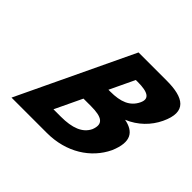

<svg xmlns="http://www.w3.org/2000/svg" viewBox="-183 -1063 1301 1301"><g transform="rotate(45 467.5 -412.5)"><path d="M462.6 -825 70.3 0H409.6C595.7 0 739.4 -94 804 -230C861 -363 815.1 -420 720.7 -438C807.8 -474 871.7 -539 907.8 -615C982.5 -772 895.7 -825 732.8 -825ZM497 -502 581.6 -680H599.8C699 -680 739.1 -655 711.1 -596C678.3 -527 613.1 -502 515.1 -502ZM327.3 -145 420 -340H491.4C598.2 -340 639.2 -313 609.4 -237C578.5 -172 506.3 -145 398.6 -145Z"/></g></svg>

Font: Hussar
Style: BdSuprExtOblFive
Weight: 700
Foundry: Cannot Into Space Fonts
Version: Version 2.00